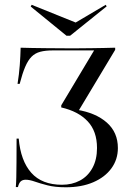

<svg xmlns="http://www.w3.org/2000/svg" viewBox="-20 -770 551 801"><path d="M254.8 11.3Q209.7 11.3 178.2 3.2Q146.8 -4.8 125 -12.5Q103.2 -20.2 87.1 -20.2Q74.2 -20.2 66.5 -13.3Q58.9 -6.5 54.8 10.5H46Q47.6 -7.3 48 -31Q48.4 -54.8 48.8 -92.7Q49.2 -130.6 49.2 -191.9H58.1Q66.1 -99.2 110.5 -49.2Q154.8 0.8 238.7 0.8Q280.6 0.8 313.7 -16.9Q346.8 -34.7 365.7 -69.4Q384.7 -104 384.7 -152.4Q384.7 -222.6 345.6 -264.1Q306.5 -305.6 235.5 -321.8V-330.6L372.6 -559.7H200.8Q169.4 -559.7 148 -554Q126.6 -548.4 111.7 -533.5Q96.8 -518.5 85.1 -491.1Q73.4 -463.7 62.1 -420.2H53.2Q59.7 -460.5 62.5 -498.4Q65.3 -536.3 66.1 -571Q87.1 -570.2 114.9 -569.8Q142.7 -569.4 176.6 -569Q210.5 -568.5 250 -568.5Q281.5 -568.5 309.3 -568.5Q337.1 -568.5 362.5 -569Q387.9 -569.4 412.1 -569.8Q436.3 -570.2 460.5 -571V-562.1L306.5 -305.6L300.8 -312.1Q379.8 -299.2 425.8 -258.5Q471.8 -217.7 471.8 -152.4Q471.8 -104.8 444.8 -67.7Q417.7 -30.6 369 -9.7Q320.2 11.3 254.8 11.3ZM421 -750 425 -743.5 272.6 -621H257.3L108.1 -742.7L112.1 -750L308.1 -671H287.1Z"/></svg>

Font: Playfair 144pt
Style: Regular
Weight: 400
Designer: Claus Eggers Sørensen
Foundry: Claus Eggers Sørensen
Version: Version 2.001;gftools[0.9.30]